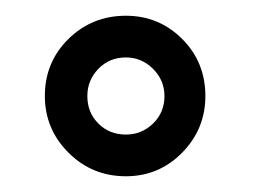

<svg xmlns="http://www.w3.org/2000/svg" viewBox="-20 -689 325 244"><path d="M37 -567Q37 -610 67 -639.5Q97 -669 140 -669Q182 -669 211.5 -639.5Q241 -610 241 -567Q241 -525 211.5 -495Q182 -465 140 -465Q97 -465 67 -495Q37 -525 37 -567ZM140 -518Q160 -518 174.5 -532Q189 -546 189 -567Q189 -587 174.5 -601.5Q160 -616 140 -616Q119 -616 105 -601.5Q91 -587 91 -567Q91 -546 105 -532Q119 -518 140 -518Z"/></svg>

Font: Synthetic
Style: Regular
Weight: 400
Designer: Santiago Orozco
Foundry: Typemade
Version: Version 2.000; ttfautohint (v1.8.4.7-5d5b)